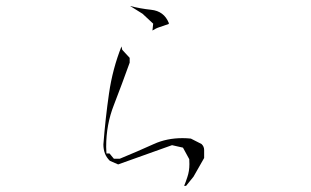

<svg xmlns="http://www.w3.org/2000/svg" viewBox="-20 -709 1040 642"><path d="M613.3 -160.2Q613.3 -136.7 606.4 -116.7Q601.6 -101.6 595.7 -87.4H602.1L627 -118.2L662.6 -180.7V-207.5Q662.6 -219.2 653.8 -227.5L618.2 -245.6Q604 -247.1 590.3 -247.1Q537.6 -247.1 494.6 -227.5Q438.5 -202.1 380.4 -178.2H360.8L346.2 -195.8H335.9Q335 -210.9 335 -218.3Q335 -292.5 360.8 -357.9Q388.2 -428.7 413.6 -499.5V-515.6L388.7 -542.5L386.2 -553.7Q356.4 -479 344.5 -396.5Q332.5 -314 325.7 -226.1Q325.7 -210 330.6 -196.5Q335.4 -183.1 347.2 -171.4L375 -159.2L555.2 -223.6L591.8 -215.3L612.8 -176.8Q613.3 -167.5 613.3 -160.2ZM415 -689 456.5 -663.1 492.2 -629.9 489.7 -606.9Q501.5 -614.7 514.6 -618.7Q529.3 -623.5 544.4 -628.9V-632.3Q528.3 -671.9 485.4 -676.3Q448.7 -680.2 415 -689Z"/></svg>

Font: Bakudai
Style: ExtraLight
Weight: 200
Version: Version 1.48